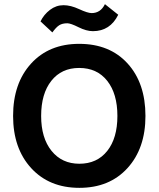

<svg xmlns="http://www.w3.org/2000/svg" viewBox="-20 -897 763 924"><path d="M43 -339Q43 -496 129.5 -591Q216 -686 361 -686Q508 -686 594 -591.5Q680 -497 680 -339Q680 -183 593.5 -88Q507 7 362 7Q217 7 130 -88Q43 -183 43 -339ZM178 -339Q178 -233 228 -171Q278 -109 362 -109Q447 -109 496 -170.5Q545 -232 545 -339Q545 -446 496 -508Q447 -570 361 -570Q276 -570 227 -508Q178 -446 178 -339ZM485 -877 549 -826Q510 -747 427 -747Q396 -747 358 -766Q320 -785 304 -785Q280 -785 265 -775.5Q250 -766 232 -741L175 -794Q191 -827 220.5 -849.5Q250 -872 286 -872Q320 -872 361 -853Q402 -834 421 -834Q464 -834 485 -877Z"/></svg>

Font: Hind Semibold
Style: Regular
Weight: 600
Designer: Manushi Parikh, Satya Rajpurohit
Foundry: Indian Type Foundry
Version: Version 1.201;PS 1.0;hotconv 1.0.78;makeotf.lib2.5.61930; tt